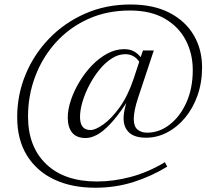

<svg xmlns="http://www.w3.org/2000/svg" viewBox="-20 -730 943 877"><path d="M652 -124Q707.5 -124 755 -160.8Q802.5 -197.5 831.5 -262Q860.5 -326.5 860.5 -410.5Q860.5 -484.5 828.5 -546.2Q796.5 -608 732.5 -645Q668.5 -682 573.5 -682Q468 -682 382.2 -643Q296.5 -604 235.2 -536.2Q174 -468.5 141 -381.2Q108 -294 108 -198Q108 -60 191 19.5Q274 99 423 99Q498.5 99 577.5 78Q656.5 57 733 11L744 31Q672.5 75 590.2 101.2Q508 127.5 415 127.5Q307.5 127.5 227.5 89.8Q147.5 52 103 -20Q58.5 -92 58.5 -195Q58.5 -297 96.8 -389.5Q135 -482 204.5 -554Q274 -626 368.8 -667.8Q463.5 -709.5 576 -709.5Q681 -709.5 754 -671.8Q827 -634 865 -569.2Q903 -504.5 903 -422.5Q903 -352.5 882.2 -294Q861.5 -235.5 825.5 -192.2Q789.5 -149 743.5 -125Q697.5 -101 647.5 -101Q595 -101 569.8 -124.5Q544.5 -148 544.5 -189.5Q544.5 -213 553 -246L557 -259.5Q515.5 -197 482.2 -162.2Q449 -127.5 421.8 -113.5Q394.5 -99.5 372 -99.5Q329.5 -99.5 309.5 -124.2Q289.5 -149 289.5 -193Q289.5 -230 303.8 -272.5Q318 -315 342.8 -356.2Q367.5 -397.5 400 -431.2Q432.5 -465 470.2 -485.2Q508 -505.5 547 -505.5Q572 -505.5 590 -496.2Q608 -487 622.5 -469L633 -499.5H682.5L611 -284Q600.5 -252.5 595.8 -228.5Q591 -204.5 591 -186.5Q591 -153 607.8 -138.5Q624.5 -124 652 -124ZM345.5 -195.5Q345.5 -136 393.5 -136Q416 -136 452.5 -162Q489 -188 526.8 -240.2Q564.5 -292.5 591 -372L616 -448Q592.5 -482.5 552 -482.5Q521 -482.5 490.8 -463.2Q460.5 -444 434.2 -411.8Q408 -379.5 388 -341.2Q368 -303 356.8 -265Q345.5 -227 345.5 -195.5Z"/></svg>

Font: Newsreader Text Light
Style: Italic
Weight: 300
Italic angle: -17°
Designer: Hugues Gentile
Foundry: Production Type
Version: Version 1.001